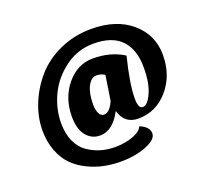

<svg xmlns="http://www.w3.org/2000/svg" viewBox="-120 -738 1079 996"><g transform="rotate(-20 419.5 -240.0)"><path d="M331.1 -54.2Q285.2 -54.2 255.6 -90.6Q226.1 -127 226.1 -195.8Q226.1 -297.9 285.6 -370.4Q345.2 -442.9 431.2 -442.9Q529.8 -442.9 601.1 -397Q564.9 -252.9 564.9 -171.9Q564.9 -117.2 589.8 -117.2Q616.2 -117.2 640.1 -170.2Q664.1 -223.1 664.1 -310.1Q664.1 -407.2 614 -460.7Q564 -514.2 460 -514.2Q373 -514.2 303 -462.6Q232.9 -411.1 197.5 -336.2Q162.1 -261.2 162.1 -183.1Q162.1 -125 181.6 -82Q201.2 -39.1 234.6 -16.1Q268.1 6.8 304.9 17.8Q341.8 28.8 383.8 28.8Q439.9 28.8 484.4 12Q528.8 -4.9 537.1 -29.8Q588.9 -9.8 588.9 27.8Q588.9 61 528.3 85.4Q467.8 109.9 386.2 109.9Q338.9 109.9 294.4 100.8Q250 91.8 206.1 70.3Q162.1 48.8 130.1 16.8Q98.1 -15.1 78.1 -66.2Q58.1 -117.2 58.1 -180.2Q58.1 -252.9 87.2 -325Q116.2 -397 167.7 -456.5Q219.2 -516.1 300 -553Q380.9 -589.8 475.1 -589.8Q613.8 -589.8 696.8 -518.3Q779.8 -446.8 779.8 -336.9Q779.8 -223.1 712.9 -146Q646 -68.8 547.9 -68.8Q472.2 -68.8 450.2 -146Q401.9 -54.2 331.1 -54.2ZM442.9 -204.1Q446.8 -225.1 454.3 -277.1Q461.9 -329.1 463.9 -340.8Q441.9 -354 418.9 -354Q389.2 -354 370.1 -316.4Q351.1 -278.8 351.1 -216.8Q351.1 -188 360.6 -168.5Q370.1 -148.9 387.2 -148.9Q418.9 -148.9 442.9 -204.1Z"/></g></svg>

Font: Sukar
Style: black
Weight: 900
Designer: Dario Muhafara - Ghiath Alsory
Foundry: Dario Muhafara - Ghiath Alsory
Version: Version 1.00 March 27, 2016, initial release